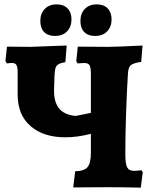

<svg xmlns="http://www.w3.org/2000/svg" viewBox="-20 -859 699 881"><path d="M635 -69 626 2Q546 0 470 0L316 1L325 -73Q366 -74 381.5 -92Q397 -110 397 -158V-245Q336 -229 280 -229Q179 -229 120 -280.5Q61 -332 61 -425V-528Q61 -551 55.5 -560.5Q50 -570 36 -570Q25 -570 11 -568L5 -579L12 -645L122 -644Q130 -644 226 -648Q244 -648 286 -650L280 -574Q258 -570 248 -564Q238 -558 234.5 -546.5Q231 -535 230 -510L228 -446Q227 -391 251 -361.5Q275 -332 327 -327L397 -341V-518Q397 -549 391 -559.5Q385 -570 366 -570L336 -568L330 -579L337 -645L475 -644Q508 -644 634 -650L628 -575Q592 -570 580 -559.5Q568 -549 567 -520Q562 -444 558.5 -338.5Q555 -233 555 -152Q555 -107 563.5 -91Q572 -75 596 -75Q608 -75 629 -78ZM165 -763Q165 -797 185.5 -818Q206 -839 240 -839Q272 -839 290 -820.5Q308 -802 308 -770Q308 -736 287.5 -715Q267 -694 233 -694Q200 -694 182.5 -712Q165 -730 165 -763ZM349 -763Q349 -797 369.5 -818Q390 -839 424 -839Q456 -839 474 -820.5Q492 -802 492 -770Q492 -736 471.5 -715Q451 -694 417 -694Q384 -694 366.5 -712Q349 -730 349 -763Z"/></svg>

Font: Alegreya ExtraBold
Style: Regular
Weight: 800
Designer: Juan Pablo del Peral
Foundry: Huerta Tipografica
Version: Version 2.007; ttfautohint (v1.6)